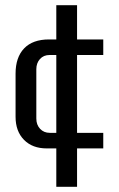

<svg xmlns="http://www.w3.org/2000/svg" viewBox="-20 -720 460 740"><path d="M197 -148H160Q105 -148 72.5 -181Q40 -214 40 -270V-436Q40 -499 73 -533.5Q106 -568 169 -568H197V-700H277V-568H378V-508H277V-208H378V-148H277V0H197ZM197 -208V-508H171Q148 -508 134 -492.5Q120 -477 120 -453V-263Q120 -239 134.5 -223.5Q149 -208 172 -208Z"/></svg>

Font: Homenaje
Style: Regular
Weight: 400
Designer: Constanza Artigas Preller, Agustina Mingote
Foundry: Constanza Artigas Preller, Agustina Mingote
Version: Version 1.100